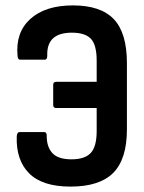

<svg xmlns="http://www.w3.org/2000/svg" viewBox="-20 -683 535 711"><path d="M241 8Q137 8 88 -41Q39 -90 42 -178Q43 -194 53 -194H143Q154 -194 153 -179Q153 -139 174 -116Q195 -93 245 -93Q294 -93 316 -116.5Q338 -140 338 -198V-283H188Q177 -283 177 -294V-369Q177 -380 188 -380H338V-458Q338 -517 316.5 -539.5Q295 -562 246 -562Q152 -562 155 -477Q155 -462 146 -462H54Q46 -462 45 -476Q37 -563 92.5 -613Q148 -663 250 -663Q353 -663 401.5 -612Q450 -561 450 -449V-204Q450 -94 399.5 -43Q349 8 241 8Z"/></svg>

Font: Sofia Sans Condensed
Style: Bold
Weight: 700
Designer: Botio Nikoltchev, Ani Petrova
Foundry: lettersoup
Version: Version 4.101; ttfautohint (v1.8.4.7-5d5b)